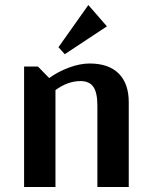

<svg xmlns="http://www.w3.org/2000/svg" viewBox="-20 -745 599 765"><path d="M493 -338V0H368V-324Q368 -376 352 -399Q336 -422 301 -422Q250 -422 201 -386V0H76V-480H131L176 -434Q212 -460 255.5 -476Q299 -492 337 -492Q413 -492 453 -452Q493 -412 493 -338ZM332 -725 406 -640 238 -529 213 -557Z"/></svg>

Font: Arya
Style: Bold
Weight: 700
Designer: Eduardo Rodriguez Tunni, Modular Infotech
Foundry: Eduardo Rodriguez Tunni, Modular Infotech
Version: Version 1.002